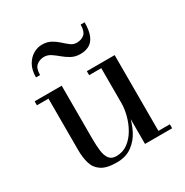

<svg xmlns="http://www.w3.org/2000/svg" viewBox="-161 -818 924 959"><g transform="rotate(-30 301.0 -338.5)"><path d="M241 10Q183 10 153.5 -9.8Q124 -29.5 114 -63.5Q104 -97.5 104 -141V-437H37.5V-460H193.5V-156Q193.5 -114 197.5 -83.2Q201.5 -52.5 214.8 -35.5Q228 -18.5 255 -18.5Q293 -18.5 321.8 -40Q350.5 -61.5 369.8 -95Q389 -128.5 398.8 -166Q408.5 -203.5 408.5 -235.5L421.5 -237.5Q421.5 -204.5 413 -162.2Q404.5 -120 384.5 -80.8Q364.5 -41.5 329.2 -15.8Q294 10 241 10ZM408.5 0V-437H338.5V-460H499V-23H565V0ZM355 -550Q325.5 -550 303.5 -562Q281.5 -574 263.2 -589.5Q245 -605 227 -617Q209 -629 188 -629Q163.5 -629 145 -614Q126.5 -599 126.5 -560H103Q103 -602.5 119.2 -630.8Q135.5 -659 160 -673Q184.5 -687 209 -687Q239.5 -687 261 -675Q282.5 -663 299.2 -647.5Q316 -632 331.8 -620Q347.5 -608 366 -608Q394 -608 411 -623Q428 -638 428 -677H451Q451 -630 439.2 -602Q427.5 -574 406 -562Q384.5 -550 355 -550Z"/></g></svg>

Font: BodoniModa 10 Custom
Style: Regular
Weight: 400
Designer: Owen Earl
Foundry: indestructible type
Version: Version 2.005